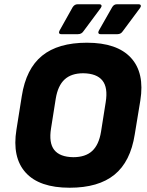

<svg xmlns="http://www.w3.org/2000/svg" viewBox="-20 -867 689 899"><path d="M306 12Q164 12 100 -59Q36 -130 57 -260L82 -417Q102 -545 177 -606Q252 -667 387 -667Q528 -667 593 -596.5Q658 -526 637 -396L611 -238Q591 -110 516 -49Q441 12 306 12ZM323 -131Q380 -131 411.5 -160Q443 -189 453 -250L475 -389Q486 -457 459.5 -490Q433 -523 370 -524Q314 -524 282.5 -495Q251 -466 241 -405L219 -266Q208 -198 234 -165Q260 -132 323 -131ZM267 -707Q259 -707 257 -712Q255 -717 259 -724L320 -833Q329 -847 343 -847H445Q453 -847 455 -842Q457 -837 452 -830L371 -721Q362 -707 345 -707ZM451 -707Q443 -707 441 -712Q439 -717 443 -724L505 -833Q513 -847 527 -847H629Q637 -847 639 -842Q641 -837 636 -830L555 -721Q546 -707 530 -707Z"/></svg>

Font: Sofia Sans Black
Style: Italic
Weight: 900
Italic angle: -9°
Version: Version 4.100-B